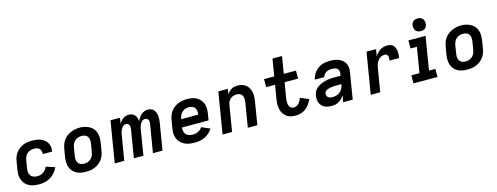

<svg xmlns="http://www.w3.org/2000/svg" viewBox="-20 -1538 6041 2334"><g transform="rotate(-15 3000.0 -371.0)"><path d="M269 8Q244 8 219.5 5.5Q195 3 172.5 -4.5Q150 -12 130 -24Q110 -36 94.5 -53Q79 -70 69 -91Q59 -112 54 -135.5Q49 -159 50 -183.5Q51 -208 55 -233L72 -333Q76 -360 86 -387Q96 -414 113.5 -437.5Q131 -461 154.5 -479.5Q178 -498 205 -509Q232 -520 259.5 -524Q287 -528 314 -528Q342 -528 370 -524.5Q398 -521 423 -511.5Q448 -502 469 -486Q490 -470 503.5 -447.5Q517 -425 521.5 -397.5Q526 -370 521 -343Q521 -341 521 -339.5Q521 -338 520 -336H402Q402 -337 402 -337.5Q402 -338 402 -339Q405 -358 400 -376Q395 -394 382 -406Q369 -418 351 -422.5Q333 -427 314 -427Q292 -427 269.5 -420Q247 -413 229.5 -397Q212 -381 202.5 -360Q193 -339 189 -317L173 -217Q169 -193 171.5 -169Q174 -145 187 -127Q200 -109 222.5 -101Q245 -93 269 -93Q288 -93 308 -98Q328 -103 345.5 -114.5Q363 -126 376 -143Q389 -160 397 -179L508 -143Q493 -109 468 -79Q443 -49 410.5 -29Q378 -9 341.5 -0.5Q305 8 269 8Z M855 8Q823 8 792 2.5Q761 -3 734.5 -18Q708 -33 689 -56Q670 -79 660.5 -108Q651 -137 650.5 -169Q650 -201 655 -233L672 -333Q677 -361 687 -388Q697 -415 714.5 -438.5Q732 -462 756.5 -480Q781 -498 808 -509Q835 -520 863 -525.5Q891 -531 919 -531Q951 -531 981.5 -523.5Q1012 -516 1038.5 -501.5Q1065 -487 1084.5 -464Q1104 -441 1113.5 -412Q1123 -383 1123 -351Q1123 -319 1118 -287L1102 -187Q1097 -159 1087 -132Q1077 -105 1059 -81.5Q1041 -58 1017 -40Q993 -22 966 -11Q939 0 911 4Q883 8 855 8ZM857 -93Q872 -93 887 -95.5Q902 -98 916 -105Q930 -112 942.5 -122.5Q955 -133 963.5 -146.5Q972 -160 977 -174.5Q982 -189 984 -203L1001 -303Q1005 -327 1003.5 -350Q1002 -373 991 -391.5Q980 -410 959 -418.5Q938 -427 914 -427Q892 -427 870 -420Q848 -413 830 -397Q812 -381 802.5 -360Q793 -339 789 -317L773 -217Q769 -194 770 -171Q771 -148 782 -129.5Q793 -111 813.5 -102Q834 -93 857 -93Z M1218 0 1304 -520H1424L1412 -449Q1422 -465 1435 -480Q1448 -495 1464 -506.5Q1480 -518 1498.5 -523Q1517 -528 1535 -528Q1557 -528 1577 -520Q1597 -512 1610 -496.5Q1623 -481 1629.5 -461Q1636 -441 1638 -419Q1647 -440 1660 -460Q1673 -480 1691 -496Q1709 -512 1731 -520Q1753 -528 1775 -528Q1797 -528 1817 -520Q1837 -512 1850 -496.5Q1863 -481 1870 -461Q1877 -441 1879 -419.5Q1881 -398 1879.5 -376Q1878 -354 1874 -332L1819 0H1699L1757 -351Q1760 -365 1759.5 -378.5Q1759 -392 1753.5 -403Q1748 -414 1736.5 -420.5Q1725 -427 1711 -427Q1699 -427 1687 -421Q1675 -415 1666.5 -405Q1658 -395 1652 -383.5Q1646 -372 1642 -360Q1638 -348 1635 -336Q1632 -324 1630 -312L1579 0H1459L1517 -351Q1519 -365 1518.5 -378.5Q1518 -392 1512.5 -403Q1507 -414 1495.5 -420.5Q1484 -427 1471 -427Q1459 -427 1447 -421Q1435 -415 1426.5 -405Q1418 -395 1412 -383.5Q1406 -372 1401.5 -360Q1397 -348 1394.5 -336Q1392 -324 1390 -312L1338 0Z M2226 8Q2201 8 2176.5 5.5Q2152 3 2128.5 -4Q2105 -11 2084.5 -23Q2064 -35 2048 -51.5Q2032 -68 2021 -89Q2010 -110 2004.5 -134Q1999 -158 2000 -183Q2001 -208 2005 -233L2022 -333Q2027 -361 2037 -388Q2047 -415 2064.5 -438.5Q2082 -462 2106.5 -480Q2131 -498 2158 -509Q2185 -520 2213 -524Q2241 -528 2268 -528Q2300 -528 2331.5 -522.5Q2363 -517 2389 -502Q2415 -487 2434.5 -464Q2454 -441 2463.5 -412Q2473 -383 2473 -351Q2473 -319 2468 -287L2455 -210H2121Q2118 -186 2122.5 -162.5Q2127 -139 2142 -122.5Q2157 -106 2179.5 -99.5Q2202 -93 2226 -93Q2243 -93 2260 -96Q2277 -99 2293 -106.5Q2309 -114 2322.5 -126Q2336 -138 2346 -154L2452 -108Q2434 -80 2408.5 -56.5Q2383 -33 2352.5 -18.5Q2322 -4 2290 2Q2258 8 2226 8ZM2352 -310Q2355 -332 2353 -354Q2351 -376 2339.5 -393.5Q2328 -411 2308 -419Q2288 -427 2266 -427Q2251 -427 2236 -424.5Q2221 -422 2207 -415Q2193 -408 2181 -397.5Q2169 -387 2160 -373.5Q2151 -360 2146.5 -345.5Q2142 -331 2139 -317L2138 -310Z M2575 0 2661 -520H2781L2770 -453Q2781 -470 2795.5 -485Q2810 -500 2828 -510.5Q2846 -521 2865.5 -524.5Q2885 -528 2904 -528Q2933 -528 2960.5 -520Q2988 -512 3009 -495Q3030 -478 3043 -453.5Q3056 -429 3061.5 -402Q3067 -375 3066 -345.5Q3065 -316 3060 -287L3013 0H2893L2943 -303Q2945 -318 2946 -333Q2947 -348 2944.5 -362Q2942 -376 2936 -389Q2930 -402 2919.5 -411Q2909 -420 2895 -423.5Q2881 -427 2866 -427Q2845 -427 2825 -421Q2805 -415 2788.5 -401.5Q2772 -388 2762.5 -369Q2753 -350 2749 -330L2695 0Z M3498 8Q3475 8 3451.5 4.5Q3428 1 3407.5 -8Q3387 -17 3370.5 -32Q3354 -47 3342 -65.5Q3330 -84 3323.5 -106Q3317 -128 3314.5 -151Q3312 -174 3313.5 -197.5Q3315 -221 3319 -245L3348 -419H3236V-520H3365L3400 -735H3520L3485 -520H3638V-419H3468L3436 -228Q3434 -214 3432.5 -199Q3431 -184 3432.5 -169.5Q3434 -155 3437.5 -141Q3441 -127 3449 -116Q3457 -105 3470.5 -99Q3484 -93 3498 -93Q3516 -93 3533 -101.5Q3550 -110 3562.5 -124Q3575 -138 3583.5 -154.5Q3592 -171 3598 -188L3705 -143Q3691 -112 3671 -83.5Q3651 -55 3623.5 -33.5Q3596 -12 3563.5 -2Q3531 8 3498 8Z M3951 8Q3928 8 3905 4.5Q3882 1 3862 -8.5Q3842 -18 3826 -34Q3810 -50 3801.5 -70.5Q3793 -91 3791 -114.5Q3789 -138 3793 -161Q3797 -182 3805 -202.5Q3813 -223 3828 -240Q3843 -257 3862 -269Q3881 -281 3901.5 -290Q3922 -299 3942.5 -304.5Q3963 -310 3984.5 -313.5Q4006 -317 4026.5 -318Q4047 -319 4068 -319H4146L4150 -346Q4153 -364 4148.5 -381Q4144 -398 4131 -408.5Q4118 -419 4100.5 -423Q4083 -427 4065 -427Q4047 -427 4029 -424Q4011 -421 3994.5 -411.5Q3978 -402 3966 -387Q3954 -372 3950 -354H3831Q3836 -379 3847.5 -403.5Q3859 -428 3876 -449Q3893 -470 3916 -486Q3939 -502 3963.5 -511.5Q3988 -521 4014 -524.5Q4040 -528 4065 -528Q4087 -528 4108.5 -526Q4130 -524 4150 -518.5Q4170 -513 4188.5 -504Q4207 -495 4222.5 -482Q4238 -469 4249 -452Q4260 -435 4265.5 -414.5Q4271 -394 4271 -372.5Q4271 -351 4267 -329L4213 0H4093L4107 -83Q4094 -63 4077 -45Q4060 -27 4039.5 -15Q4019 -3 3996.5 2.5Q3974 8 3951 8ZM3986 -93Q4010 -93 4035 -100Q4060 -107 4080.5 -124Q4101 -141 4112.5 -164.5Q4124 -188 4128 -213L4129 -218H4068Q4057 -218 4046.5 -217.5Q4036 -217 4025 -216Q4014 -215 4003 -213.5Q3992 -212 3981.5 -209.5Q3971 -207 3960 -203.5Q3949 -200 3939 -194.5Q3929 -189 3922 -179Q3915 -169 3913 -159Q3911 -144 3916 -130Q3921 -116 3931.5 -107.5Q3942 -99 3956.5 -96Q3971 -93 3986 -93Z M4440 0 4526 -520H4646L4631 -431Q4643 -452 4660 -471Q4677 -490 4697.5 -503Q4718 -516 4741.5 -522Q4765 -528 4788 -528Q4809 -528 4829 -522Q4849 -516 4862.5 -501.5Q4876 -487 4883.5 -467.5Q4891 -448 4893 -428Q4895 -408 4893.5 -386Q4892 -364 4888 -343H4768Q4770 -352 4771 -361.5Q4772 -371 4771.5 -380Q4771 -389 4768.5 -397.5Q4766 -406 4761 -413Q4756 -420 4748 -423.5Q4740 -427 4731 -427Q4715 -427 4699.5 -423Q4684 -419 4670 -409.5Q4656 -400 4645.5 -387Q4635 -374 4627.5 -359.5Q4620 -345 4615.5 -329.5Q4611 -314 4609 -299L4559 0Z M4978 0V-101H5080L5133 -419H5053V-520H5269L5200 -101H5280V0ZM5230 -590Q5210 -590 5192.5 -597Q5175 -604 5164.5 -618Q5154 -632 5151 -651Q5148 -670 5151 -689Q5153 -703 5160 -715Q5167 -727 5178.5 -735.5Q5190 -744 5203 -747Q5216 -750 5230 -750Q5249 -750 5266.5 -743Q5284 -736 5294.5 -722Q5305 -708 5308 -689Q5311 -670 5308 -651Q5306 -637 5299 -625Q5292 -613 5281 -604.5Q5270 -596 5256.5 -593Q5243 -590 5230 -590Z M5655 8Q5623 8 5592 2.5Q5561 -3 5534.5 -18Q5508 -33 5489 -56Q5470 -79 5460.5 -108Q5451 -137 5450.5 -169Q5450 -201 5455 -233L5472 -333Q5477 -361 5487 -388Q5497 -415 5514.5 -438.5Q5532 -462 5556.5 -480Q5581 -498 5608 -509Q5635 -520 5663 -525.5Q5691 -531 5719 -531Q5751 -531 5781.5 -523.5Q5812 -516 5838.5 -501.5Q5865 -487 5884.5 -464Q5904 -441 5913.5 -412Q5923 -383 5923 -351Q5923 -319 5918 -287L5902 -187Q5897 -159 5887 -132Q5877 -105 5859 -81.5Q5841 -58 5817 -40Q5793 -22 5766 -11Q5739 0 5711 4Q5683 8 5655 8ZM5657 -93Q5672 -93 5687 -95.5Q5702 -98 5716 -105Q5730 -112 5742.5 -122.5Q5755 -133 5763.5 -146.5Q5772 -160 5777 -174.5Q5782 -189 5784 -203L5801 -303Q5805 -327 5803.5 -350Q5802 -373 5791 -391.5Q5780 -410 5759 -418.5Q5738 -427 5714 -427Q5692 -427 5670 -420Q5648 -413 5630 -397Q5612 -381 5602.5 -360Q5593 -339 5589 -317L5573 -217Q5569 -194 5570 -171Q5571 -148 5582 -129.5Q5593 -111 5613.5 -102Q5634 -93 5657 -93Z"/></g></svg>

Font: Zed Sans Extended
Style: Bold Italic
Weight: 700
Width: 7
Italic angle: -9°
Designer: Belleve Invis
Foundry: Belleve Invis
Version: Version 1.0.0; ttfautohint (v1.8.4)